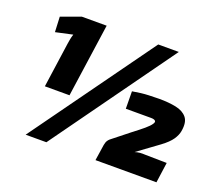

<svg xmlns="http://www.w3.org/2000/svg" viewBox="-116 -854 1161 1018"><g transform="rotate(20 465.0 -345.0)"><path d="M730 -690 234 0H117L614 -690ZM323 -690 264 -276H125L161 -530Q163 -543 165.5 -556.5Q168 -570 173 -585L77 -564L73 -650L183 -690ZM718 -421Q772 -421 813 -412.5Q854 -404 875 -378.5Q896 -353 887 -301Q883 -277 866 -252Q849 -227 810 -198L691 -111Q708 -116 721 -117Q734 -118 750 -117L871 -115L855 0H511L522 -73Q524 -91 528 -104Q532 -117 544 -128L641 -205Q678 -233 701 -252.5Q724 -272 733 -286Q742 -299 735 -305Q728 -311 711 -311Q685 -311 664.5 -311Q644 -311 622 -311Q600 -311 569 -311L568 -409Q618 -418 659 -419.5Q700 -421 718 -421Z"/></g></svg>

Font: Exo 2 ExtraBold
Style: Italic
Weight: 800
Italic angle: -8°
Designer: Natanael Gama
Foundry: Natanael Gama
Version: Version 2.010